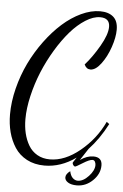

<svg xmlns="http://www.w3.org/2000/svg" viewBox="-60 -761 626 976"><g transform="rotate(5 253.5 -273.0)"><path d="M414.1 -689Q378.9 -689 339.4 -663.8Q299.8 -638.7 263.4 -596.9Q227.1 -555.2 193.1 -498.8Q159.2 -442.4 134.5 -382.6Q109.9 -322.8 95 -258.8Q80.1 -194.8 80.1 -140.1Q80.1 -101.6 88.1 -67.9Q96.2 -34.2 112.5 -6.6Q128.9 21 156.7 37.1Q184.6 53.2 221.2 53.2Q297.9 53.2 374.8 -10Q451.7 -73.2 493.2 -162.1L506.8 -151.9Q465.3 -72.3 413.1 -17.1L374 43Q408.7 19 440.9 19Q485.8 19 485.8 61Q485.8 104.5 450.4 138.7Q415 172.9 369.1 172.9Q340.8 172.9 324.5 162.6Q308.1 152.3 308.1 137.2Q308.1 120.1 330.1 104Q335 127 346.4 137.9Q357.9 148.9 372.1 148.9Q399.9 148.9 427.5 119.1Q455.1 89.4 455.1 62Q455.1 52.7 450.9 44.9Q446.8 37.1 438 37.1Q422.9 37.1 390.1 57.6Q357.4 78.1 353 78.1Q347.2 78.1 343 72Q338.9 65.9 338.9 60.1Q338.9 58.6 356.9 32.2Q280.3 86.9 196.8 86.9Q145.5 86.9 106.4 66.2Q67.4 45.4 44.7 10.3Q22 -24.9 11 -67.1Q0 -109.4 0 -157.2Q0 -221.7 17.3 -290.5Q34.7 -359.4 64.2 -420.7Q93.8 -481.9 134.5 -537.1Q175.3 -592.3 220.2 -632.3Q265.1 -672.4 314.9 -695.8Q364.7 -719.2 411.1 -719.2Q454.1 -719.2 478.5 -698.2Q502.9 -677.2 502.9 -632.8Q502.9 -593.8 485.8 -543.7Q468.8 -493.7 441.2 -456.8Q413.6 -419.9 387.2 -419.9Q366.2 -419.9 356 -442.9Q393.1 -484.4 428 -544.7Q462.9 -605 462.9 -644Q462.9 -689 414.1 -689Z"/></g></svg>

Font: Dancing Script OT
Style: Regular
Weight: 400
Foundry: Pablo Impallari. www.impallari.com
Version: Version 1.000